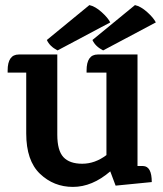

<svg xmlns="http://www.w3.org/2000/svg" viewBox="-20 -719 641 754"><path d="M320 -442Q320 -505 364 -505H520V-67H542Q576 -66 576 -4L434 10L413 -46Q342 15 266.5 15Q191 15 137 -36.5Q83 -88 83 -195V-434H10V-442Q10 -505 54 -505H205V-190Q205 -128 229 -102Q253 -76 303 -76Q353 -76 398 -110V-434H320ZM413 -631 206 -521Q175 -537 164 -562L331 -699Q354 -694 379 -671.5Q404 -649 413 -631ZM592 -631 385 -521Q354 -537 343 -562L510 -699Q533 -694 558 -671.5Q583 -649 592 -631Z"/></svg>

Font: Karma
Style: Bold
Weight: 700
Designer: Joana Correia
Foundry: Indian Type Foundry
Version: Version 1.202;PS 1.0;hotconv 1.0.78;makeotf.lib2.5.61930; tt